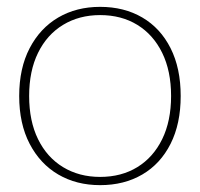

<svg xmlns="http://www.w3.org/2000/svg" viewBox="-20 -530 584 560"><path d="M272 -510Q342 -510 395 -479Q448 -448 477.5 -389.5Q507 -331 507 -250Q507 -169 477.5 -110.5Q448 -52 395 -21Q342 10 272 10Q203 10 150 -21Q97 -52 66.5 -110.5Q36 -169 36 -250Q36 -331 66.5 -389.5Q97 -448 150 -479Q203 -510 272 -510ZM272 -486Q211 -486 164 -457.5Q117 -429 91 -376Q65 -323 65 -250Q65 -177 91 -124Q117 -71 164 -42.5Q211 -14 272 -14Q334 -14 380.5 -42.5Q427 -71 453 -124Q479 -177 479 -250Q479 -323 453 -376Q427 -429 380.5 -457.5Q334 -486 272 -486Z"/></svg>

Font: Prodigy Sans ExtraLight
Style: Regular
Weight: 200
Designer: Wei Huang
Foundry: Wei Huang
Version: Version 1.003; ttfautohint (v1.8.3)